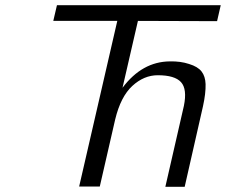

<svg xmlns="http://www.w3.org/2000/svg" viewBox="-20 -714 865 735"><path d="M184 -634 198 -694H825L811 -633L508 -634L449 -378Q524 -478 630 -479Q671 -480 704 -469Q737 -459 751.5 -440.5Q766 -422 767 -392Q768 -357 757 -307L687 1H613L684 -309Q697 -373 673 -399.5Q649 -426 584 -426Q531 -426 486.5 -385Q442 -344 421 -257L362 0H283L429 -634Z"/></svg>

Font: Coval
Style: ExtraLight Italic
Weight: 200
Foundry: Context Ltd
Version: Version 001.000